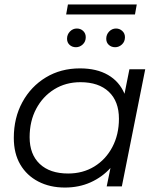

<svg xmlns="http://www.w3.org/2000/svg" viewBox="-20 -837 718 862"><path d="M271 5Q204 5 152 -22Q100 -49 71 -98.5Q42 -148 42 -218Q42 -308 80.5 -378.5Q119 -449 186 -489.5Q253 -530 339 -530Q414 -530 465 -500.5Q516 -471 539 -416L561 -526H632L527 0H459L476 -83Q439 -42 387 -18.5Q335 5 271 5ZM286 -58Q352 -58 403.5 -89.5Q455 -121 484.5 -177Q514 -233 514 -304Q514 -382 468.5 -425Q423 -468 341 -468Q275 -468 223.5 -436Q172 -404 142.5 -348.5Q113 -293 113 -221Q113 -144 158.5 -101Q204 -58 286 -58ZM497 -625Q480 -625 468.5 -635.5Q457 -646 457 -663Q457 -682 470 -695.5Q483 -709 501 -709Q517 -709 529 -698Q541 -687 541 -670Q541 -650 527.5 -637.5Q514 -625 497 -625ZM321 -625Q304 -625 292.5 -635.5Q281 -646 281 -663Q281 -682 294 -695.5Q307 -709 325 -709Q342 -709 353.5 -698Q365 -687 365 -670Q365 -650 351.5 -637.5Q338 -625 321 -625ZM277 -772 285 -817H594L586 -772Z"/></svg>

Font: Montserrat
Style: Italic
Weight: 400
Italic angle: -11.3°
Designer: Julieta Ulanovsky
Foundry: Julieta Ulanovsky
Version: Version 9.000; ttfautohint (v1.8.4.7-5d5b)